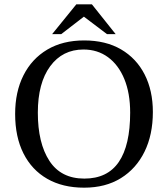

<svg xmlns="http://www.w3.org/2000/svg" viewBox="-20 -856 777 888"><path d="M369 12Q270 12 198.5 -29Q127 -70 88.5 -146.5Q50 -223 50 -329Q50 -431 88.5 -507.5Q127 -584 198.5 -626.5Q270 -669 369 -669Q469 -669 540 -627.5Q611 -586 649 -511.5Q687 -437 687 -338Q687 -233 648.5 -154.5Q610 -76 539 -32Q468 12 369 12ZM370 -30Q477 -30 529.5 -107Q582 -184 582 -335Q582 -425 555 -490.5Q528 -556 479.5 -591.5Q431 -627 366 -627Q269 -627 212 -549.5Q155 -472 155 -335Q155 -194 208.5 -112Q262 -30 370 -30ZM263 -698H221L333 -836H405L515 -698H475L368 -779Z"/></svg>

Font: STIX Two Text
Style: Regular
Weight: 400
Designer: Ross Mills, John Hudson & Paul Hanslow, Tiro Typeworks Ltd; with prior portions MicroPress Inc., and Coen Hoffman.
Foundry: Tiro Typeworks Ltd
Version: Version 2.13 b171